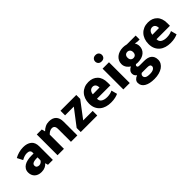

<svg xmlns="http://www.w3.org/2000/svg" viewBox="130 -1809 3138 3138"><g transform="rotate(-45 1699.0 -240.0)"><path d="M67 -438Q108 -462 159.5 -476.5Q211 -491 265 -491Q354 -491 408 -448Q462 -405 462 -311V0H349L336 -48H332Q312 -22 276.5 -5.5Q241 11 193 11Q152 11 121.5 -1Q91 -13 71 -33Q51 -53 40.5 -80.5Q30 -108 30 -139Q30 -181 48.5 -211Q67 -241 98.5 -260Q130 -279 172.5 -288Q215 -297 263 -297H313V-323Q313 -350 294 -364.5Q275 -379 240 -379Q210 -379 181 -370Q152 -361 117 -341ZM314 -207 281 -206Q253 -205 234 -200Q215 -195 203.5 -187.5Q192 -180 187 -169.5Q182 -159 182 -148Q182 -117 200.5 -105.5Q219 -94 243 -94Q267 -94 286.5 -108Q306 -122 314 -139Z M718 0H570V-480H685L702 -420Q734 -453 774 -472Q814 -491 861 -491Q942 -491 985 -447Q1028 -403 1028 -318V0H880V-303Q880 -338 863.5 -358.5Q847 -379 815 -379Q791 -379 764.5 -365Q738 -351 718 -328Z M1483 -389 1269 -106H1488V0H1106V-94L1320 -374H1118V-480H1483Z M1989 -197H1679V-193Q1679 -143 1718 -120Q1757 -97 1816 -97Q1857 -97 1888 -105Q1919 -113 1940 -124L1967 -22Q1940 -9 1898.5 1Q1857 11 1797 11Q1743 11 1694.5 -3.5Q1646 -18 1609.5 -48Q1573 -78 1551.5 -124Q1530 -170 1530 -234Q1530 -291 1547.5 -338.5Q1565 -386 1597 -420Q1629 -454 1673.5 -472.5Q1718 -491 1772 -491Q1871 -491 1930 -431Q1989 -371 1989 -260ZM1838 -298Q1838 -315 1834 -331Q1830 -347 1821.5 -359.5Q1813 -372 1799.5 -379.5Q1786 -387 1767 -387Q1732 -387 1709 -362.5Q1686 -338 1682 -296Z M2091 0V-480H2239V0ZM2165 -574Q2127 -574 2107 -595.5Q2087 -617 2087 -647Q2087 -677 2107.5 -698.5Q2128 -720 2165 -720Q2202 -720 2222.5 -699Q2243 -678 2243 -647Q2243 -616 2223 -595Q2203 -574 2165 -574Z M2361 -315Q2361 -354 2377 -386.5Q2393 -419 2421.5 -442.5Q2450 -466 2488.5 -478.5Q2527 -491 2573 -491Q2590 -491 2612 -488Q2634 -485 2652 -480H2856V-389H2810L2754 -398Q2765 -383 2772.5 -360Q2780 -337 2780 -314Q2780 -276 2766 -245Q2752 -214 2725 -191Q2698 -168 2659 -155.5Q2620 -143 2571 -143Q2560 -143 2550 -144Q2540 -145 2530 -147Q2523 -143 2517 -136Q2511 -129 2511 -118Q2511 -105 2520.5 -97Q2530 -89 2559 -89H2660Q2699 -89 2732 -81Q2765 -73 2788.5 -55Q2812 -37 2825 -8.5Q2838 20 2838 60Q2838 99 2819 132Q2800 165 2765.5 189Q2731 213 2681.5 226.5Q2632 240 2572 240Q2460 240 2396 201Q2332 162 2332 90Q2332 58 2353.5 33.5Q2375 9 2414 -5Q2402 -13 2387 -32.5Q2372 -52 2372 -81Q2372 -115 2392.5 -139.5Q2413 -164 2444 -179Q2431 -186 2416.5 -198.5Q2402 -211 2389.5 -228Q2377 -245 2369 -266.5Q2361 -288 2361 -315ZM2496 21Q2484 27 2475 39Q2466 51 2466 69Q2466 94 2489.5 112Q2513 130 2576 130Q2635 130 2663.5 110.5Q2692 91 2692 65Q2692 42 2676 31.5Q2660 21 2622 21ZM2636 -317Q2636 -352 2617.5 -370.5Q2599 -389 2571 -389Q2542 -389 2524 -370.5Q2506 -352 2506 -317Q2506 -282 2524.5 -263.5Q2543 -245 2571 -245Q2600 -245 2618 -263.5Q2636 -282 2636 -317Z M3365 -197H3055V-193Q3055 -143 3094 -120Q3133 -97 3192 -97Q3233 -97 3264 -105Q3295 -113 3316 -124L3343 -22Q3316 -9 3274.5 1Q3233 11 3173 11Q3119 11 3070.5 -3.5Q3022 -18 2985.5 -48Q2949 -78 2927.5 -124Q2906 -170 2906 -234Q2906 -291 2923.5 -338.5Q2941 -386 2973 -420Q3005 -454 3049.5 -472.5Q3094 -491 3148 -491Q3247 -491 3306 -431Q3365 -371 3365 -260ZM3214 -298Q3214 -315 3210 -331Q3206 -347 3197.5 -359.5Q3189 -372 3175.5 -379.5Q3162 -387 3143 -387Q3108 -387 3085 -362.5Q3062 -338 3058 -296Z"/></g></svg>

Font: Mukta ExtraBold
Style: Regular
Weight: 800
Designer: Girish Dalvi and Yashodeep Gholap
Foundry: Ek Type
Version: Version 2.538;PS 1.002;hotconv 16.6.51;makeotf.lib2.5.65220;